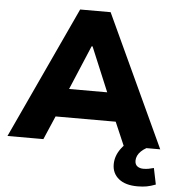

<svg xmlns="http://www.w3.org/2000/svg" viewBox="-66 -761 937 1023"><g transform="rotate(5 402.5 -249.0)"><path d="M-6 0 321 -705H484L811 0H616L533 -193L607 -126H195L269 -193L186 0ZM399 -515 281 -235 255 -278H547L521 -235L404 -515ZM707 207Q642 207 606.5 178Q571 149 571 101Q571 55 602 14Q633 -27 682 -49L737 0Q721 9 709 20.5Q697 32 691 45Q685 58 685 71Q685 92 698 101.5Q711 111 730 111Q746 111 758.5 108.5Q771 106 786 102L804 189Q778 199 756.5 203Q735 207 707 207Z"/></g></svg>

Font: Nunito Sans 8pt Black
Style: Regular
Weight: 900
Version: Version 3.101;gftools[0.9.27]